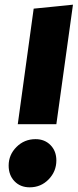

<svg xmlns="http://www.w3.org/2000/svg" viewBox="-20 -781 332 821"><path d="M221 -250H56L124 -744L292 -761ZM17 -73Q17 -119 50.5 -152.5Q84 -186 132 -186Q171 -186 196 -160.5Q221 -135 221 -95Q221 -48 188 -14Q155 20 107 20Q67 20 42 -6Q17 -32 17 -73Z"/></svg>

Font: FiraGO Heavy
Style: Italic
Weight: 900
Italic angle: -8°
Designer: bBox Type GmbH
Foundry: bBox Type GmbH
Version: Version 1.001